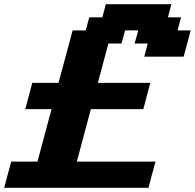

<svg xmlns="http://www.w3.org/2000/svg" viewBox="-20 -895 929 915"><path d="M0 0H687.5Q692.9 -21 704.1 -62.5Q715.3 -104 721.2 -125H346.2Q357.4 -167 379.6 -250Q401.9 -333 413.1 -375H663.1Q668.5 -395.5 679.4 -437.3Q690.4 -479 696.3 -500H446.3L496.6 -687.5H559.1L576.2 -750H638.7L621.6 -687.5H684.1L667.5 -625H855Q860.8 -645.5 872.1 -687.3Q883.3 -729 888.7 -750H826.2L842.8 -812.5H780.3L796.9 -875H484.4L467.8 -812.5H405.3L388.7 -750H326.2Q314.9 -708.5 292.5 -625Q270 -541.5 258.8 -500H133.8Q128.4 -479 117.2 -437.5Q106 -396 100.6 -375H225.6Q214.4 -333 192.1 -250Q169.9 -167 158.7 -125H33.7Q27.8 -104 16.6 -62.5Q5.4 -21 0 0Z"/></svg>

Font: Faithful 32x
Style: SemiboldOblique
Weight: 400
Foundry: Faithful Resource Pack
Version: Version 1.0; January 27, 2023